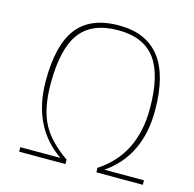

<svg xmlns="http://www.w3.org/2000/svg" viewBox="-103 -807 921 912"><g transform="rotate(15 357.5 -351.0)"><path d="M266 -22Q104 -133 104 -359Q104 -532 166 -615Q231 -702 373 -702Q642 -702 642 -355Q642 -132 482 -22H677V0H449L448 -22Q616 -131 616 -357Q616 -522 559 -600Q501 -679 376 -679Q245 -679 187 -599Q130 -521 130 -352Q130 -228 170 -153Q206 -85 296 -22L297 0H69V-22Z"/></g></svg>

Font: Taylor Sans Thin
Style: Regular
Weight: 100
Italic angle: -8°
Designer: Natanael Gama
Version: Version 1.001 September 8, 2015